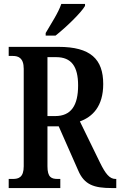

<svg xmlns="http://www.w3.org/2000/svg" viewBox="-20 -951 608 971"><path d="M211 -784V-771H261C313 -812 390 -886 410 -921V-931H290C275 -886 238 -831 211 -784ZM24 0H285V-46H272C240 -46 220 -54 220 -110V-312H277L375 -90C406 -16 456 0 545 0H568V-46H564C534 -46 513 -73 486 -128L384 -337C448 -360 502 -413 502 -526C502 -652 438 -714 276 -714H24V-668H45C72 -668 100 -659 100 -603V-110C100 -54 74 -46 45 -46H24ZM259 -364H220V-662H264C341 -662 375 -615 375 -519C375 -418 340 -364 259 -364Z"/></svg>

Font: Noto Serif Sinhala ExtraCondensed SemiBold
Style: Regular
Weight: 600
Width: 2
Designer: Jelle Bosma - Monotype Design Team
Foundry: Monotype Imaging Inc.
Version: Version 2.007